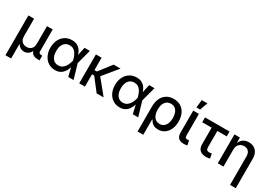

<svg xmlns="http://www.w3.org/2000/svg" viewBox="31 -1838 4401 3120"><g transform="rotate(30 2231.5 -277.5)"><path d="M70.8 204.1V-542.5H177.2V-217.8Q177.2 -170.9 193.6 -141.1Q210 -111.3 237.8 -97.2Q265.6 -83 299.8 -83Q335 -83 361.8 -97.4Q388.7 -111.8 404.1 -141.4Q419.4 -170.9 419.4 -217.8V-542.5H526.4V-133.8Q526.4 -108.9 537.6 -98.6Q548.8 -88.4 575.2 -88.4H592.3V0H560.1Q491.2 0 457 -32.7Q422.9 -65.4 422.9 -127.9V-177.2H444.8Q444.8 -123 430.7 -87.9Q416.5 -52.7 394.3 -32.7Q372.1 -12.7 347.2 -4.4Q322.3 3.9 300.8 3.9Q279.3 3.9 254.2 -4.4Q229 -12.7 207 -32.7Q185.1 -52.7 170.7 -87.9Q156.2 -123 156.2 -177.2H177.2V204.1Z M886.7 11.7Q814 11.7 758.8 -23.9Q703.6 -59.6 672.6 -123Q641.6 -186.5 641.6 -269Q641.6 -352.5 672.9 -415.8Q704.1 -479 760.3 -514.4Q816.4 -549.8 889.6 -549.8Q943.8 -549.8 981.4 -531.5Q1019 -513.2 1043 -483.6Q1066.9 -454.1 1080.6 -418.9Q1094.2 -383.8 1100.6 -350.6H1136.7L1150.9 -273.4L1231.4 0H1130.9L1065.4 -272.9Q1058.1 -302.2 1046.4 -334.2Q1034.7 -366.2 1015.6 -394.8Q996.6 -423.3 967.5 -440.9Q938.5 -458.5 897.5 -458.5Q852.1 -458.5 818.8 -435.8Q785.6 -413.1 768.1 -370.6Q750.5 -328.1 750.5 -269Q750.5 -211.4 767.8 -168.9Q785.2 -126.5 817.1 -103.5Q849.1 -80.6 893.1 -80.6Q933.6 -80.6 963.4 -98.6Q993.2 -116.7 1013.7 -146Q1034.2 -175.3 1046.6 -208Q1059.1 -240.7 1065.4 -270L1123.5 -542.5H1223.6L1150.9 -270L1136.7 -195.3H1103Q1094.7 -162.6 1080.3 -126.5Q1065.9 -90.3 1041.7 -59.1Q1017.6 -27.8 979.7 -8.1Q941.9 11.7 886.7 11.7Z M1444.3 -542.5V0H1337.4V-542.5ZM1799.3 -542.5 1543.9 -231.4H1410.2L1409.7 -309.6H1489.7L1669.9 -542.5ZM1664.1 0 1481.9 -234.9 1549.8 -300.8 1795.4 0Z M2099.1 11.7Q2026.4 11.7 1971.2 -23.9Q1916 -59.6 1885 -123Q1854 -186.5 1854 -269Q1854 -352.5 1885.3 -415.8Q1916.5 -479 1972.7 -514.4Q2028.8 -549.8 2102.1 -549.8Q2156.2 -549.8 2193.8 -531.5Q2231.4 -513.2 2255.4 -483.6Q2279.3 -454.1 2293 -418.9Q2306.6 -383.8 2313 -350.6H2349.1L2363.3 -273.4L2443.8 0H2343.3L2277.8 -272.9Q2270.5 -302.2 2258.8 -334.2Q2247.1 -366.2 2228 -394.8Q2209 -423.3 2179.9 -440.9Q2150.9 -458.5 2109.9 -458.5Q2064.5 -458.5 2031.2 -435.8Q1998 -413.1 1980.5 -370.6Q1962.9 -328.1 1962.9 -269Q1962.9 -211.4 1980.2 -168.9Q1997.6 -126.5 2029.5 -103.5Q2061.5 -80.6 2105.5 -80.6Q2146 -80.6 2175.8 -98.6Q2205.6 -116.7 2226.1 -146Q2246.6 -175.3 2259 -208Q2271.5 -240.7 2277.8 -270L2335.9 -542.5H2436L2363.3 -270L2349.1 -195.3H2315.4Q2307.1 -162.6 2292.7 -126.5Q2278.3 -90.3 2254.2 -59.1Q2230 -27.8 2192.1 -8.1Q2154.3 11.7 2099.1 11.7Z M2549.8 204.1V-268.1Q2549.8 -354 2580.3 -417.2Q2610.8 -480.5 2666.5 -515.1Q2722.2 -549.8 2798.3 -549.8Q2873.5 -549.8 2929.4 -515.9Q2985.4 -481.9 3016.1 -418.9Q3046.9 -356 3046.9 -269Q3046.9 -184.1 3017.8 -121.1Q2988.8 -58.1 2937.5 -23.7Q2886.2 10.7 2819.8 10.7Q2772 10.7 2740.7 -5.4Q2709.5 -21.5 2690.9 -43.7Q2672.4 -65.9 2662.1 -84.5H2656.7V204.1ZM2795.9 -80.6Q2842.8 -80.6 2874.3 -105.5Q2905.8 -130.4 2921.9 -173.3Q2938 -216.3 2938 -271.5Q2938 -325.2 2922.4 -367.4Q2906.7 -409.7 2875.7 -434.1Q2844.7 -458.5 2797.4 -458.5Q2752 -458.5 2719.7 -435.3Q2687.5 -412.1 2670.9 -370.1Q2654.3 -328.1 2654.3 -271.5Q2654.3 -215.3 2670.9 -172.1Q2687.5 -128.9 2719.2 -104.7Q2751 -80.6 2795.9 -80.6Z M3300.3 3.4Q3230.5 3.4 3197 -30Q3163.6 -63.5 3163.6 -127.4V-542.5H3270.5V-147.5Q3270.5 -114.3 3279.5 -100.6Q3288.6 -86.9 3314.9 -86.9Q3327.1 -86.9 3334 -87.6Q3340.8 -88.4 3346.7 -90.3L3363.8 -4.9Q3352.5 -2 3335.7 0.7Q3318.8 3.4 3300.3 3.4ZM3182.1 -612.8 3198.7 -759.3H3304.2L3251.5 -612.8Z M3716.3 6.3Q3641.6 6.3 3601.6 -31Q3561.5 -68.4 3561.5 -137.2V-451.7H3384.3V-542.5H3844.7V-451.7H3668.5V-146.5Q3668.5 -113.8 3681.9 -98.9Q3695.3 -84 3727.1 -84Q3736.3 -84 3749.8 -85.7Q3763.2 -87.4 3773.4 -89.4L3790 -3.4Q3773.9 1.5 3754.6 3.9Q3735.4 6.3 3716.3 6.3Z M4043.9 -320.3V0H3937V-542.5H4039.1L4040 -409.7H4027.8Q4051.8 -482.4 4096.9 -516.1Q4142.1 -549.8 4206.5 -549.8Q4262.2 -549.8 4304 -526.4Q4345.7 -502.9 4369.1 -457.3Q4392.6 -411.6 4392.6 -344.2V204.1H4285.2V-330.6Q4285.2 -390.1 4254.6 -423.3Q4224.1 -456.5 4170.4 -456.5Q4134.3 -456.5 4105.7 -440.7Q4077.1 -424.8 4060.5 -394.5Q4043.9 -364.3 4043.9 -320.3Z"/></g></svg>

Font: Inter 16pt Medium
Style: Regular
Weight: 500
Version: Version 4.001;git-66647c0bb